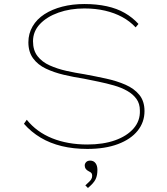

<svg xmlns="http://www.w3.org/2000/svg" viewBox="-20 -730 831 954"><path d="M414 10Q345 10 287 -4Q229 -18 182 -46Q135 -74 99 -115L113 -135Q162 -74 239 -43Q316 -12 414 -12Q493 -12 552 -33Q611 -54 644 -92Q677 -130 675 -181Q675 -215 658 -238.5Q641 -262 612 -278.5Q583 -295 546 -305.5Q509 -316 470.5 -324Q432 -332 397 -339Q345 -347 296.5 -358.5Q248 -370 208 -389Q168 -408 144.5 -440Q121 -472 121 -520Q121 -563 142 -599Q163 -635 201 -659.5Q239 -684 289.5 -697Q340 -710 399 -710Q460 -710 510.5 -699Q561 -688 600 -665.5Q639 -643 668 -611L654 -594Q625 -625 587 -645.5Q549 -666 502 -677Q455 -688 399 -688Q329 -688 271 -667.5Q213 -647 178.5 -610.5Q144 -574 144 -525Q144 -480 166.5 -451Q189 -422 227 -405Q265 -388 309.5 -378Q354 -368 400 -361Q454 -351 507 -339.5Q560 -328 603.5 -309Q647 -290 672.5 -258.5Q698 -227 698 -178Q698 -123 664 -80.5Q630 -38 566 -14Q502 10 414 10ZM417 204 404 191Q411 184 419 177Q427 170 432.5 162Q438 154 438 144Q438 136 435 131Q432 126 421 121Q411 116 406 109Q401 102 401 92Q401 83 408 75.5Q415 68 428 68Q445 68 454.5 80.5Q464 93 464 114Q464 127 462 138.5Q460 150 455 160.5Q450 171 440.5 181.5Q431 192 417 204Z"/></svg>

Font: Lexend Peta Thin
Style: Regular
Weight: 250
Version: Version 1.007